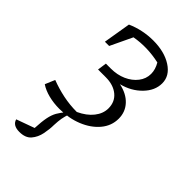

<svg xmlns="http://www.w3.org/2000/svg" viewBox="-213 -559 831 831"><g transform="rotate(45 202.5 -144.0)"><path d="M130 8Q95 8 63.5 0Q32 -8 10 -23L29 -68Q68 -53 109 -44.5Q150 -36 193 -36Q234 -55 256.5 -83.5Q279 -112 279 -144Q279 -184 250.5 -207.5Q222 -231 175 -231H128L134 -273H164Q203 -273 234.5 -287Q266 -301 285 -325.5Q304 -350 304 -380Q304 -407 288 -434Q211 -451 138 -438L90 -337H64L85 -463Q114 -476 145.5 -482.5Q177 -489 208 -489Q277 -489 322 -460Q367 -431 367 -385Q367 -341 331 -304Q295 -267 240 -253Q288 -243 315 -214Q342 -185 342 -144Q342 -100 313 -65.5Q284 -31 236 -11.5Q188 8 130 8ZM78 201Q38 201 30 172L113 142Q115 101 120 76Q125 51 135 33.5Q145 16 163 -5H177Q170 15 167 32Q164 49 163 74Q163 99 157 129Q151 159 133 180Q115 201 78 201Z"/></g></svg>

Font: Piazzolla Light
Style: Italic
Weight: 300
Italic angle: -11.3°
Designer: Juan Pablo del Peral
Foundry: Huerta Tipografica
Version: Version 1.330